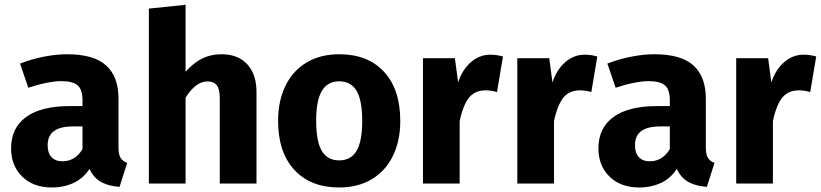

<svg xmlns="http://www.w3.org/2000/svg" viewBox="-20 -778 3480 814"><path d="M264.4 -548Q377.2 -548 429.8 -500.7Q482.4 -453.4 482.4 -359.8V-153Q482.4 -123.4 491 -109.1Q499.6 -94.8 519.2 -87.4L486.8 14.4Q433.6 10 401.7 -10.7Q369.8 -31.4 353 -77L329.8 -132V-351.6Q329.8 -398 309.4 -416Q289 -434 239.6 -434Q213.6 -434 176.7 -426.7Q139.8 -419.4 100 -406L65 -508.4Q114 -527.6 166.3 -537.8Q218.6 -548 264.4 -548ZM351.4 -328.2V-242H289.6Q235.2 -242 208.6 -222.2Q182 -202.4 182 -162.2Q182 -129.6 198.4 -111.9Q214.8 -94.2 244.8 -94.2Q276 -94.2 299.5 -111.5Q323 -128.8 337.6 -161.2L368.8 -77.8Q342.2 -28 298.5 -5.6Q254.8 16.8 199.8 16.8Q121.2 16.8 74.1 -29.3Q27 -75.4 27 -148.8Q27 -235.8 90.8 -282Q154.6 -328.2 274.6 -328.2Z M911.8 -360.8Q911.8 -401.2 898.7 -417Q885.6 -432.8 860.2 -432.8Q834.2 -432.8 811.2 -415.4Q788.2 -398 766.8 -364.2L746 -447.4Q782.6 -497.8 824.6 -522.9Q866.6 -548 919.8 -548Q988.8 -548 1028.1 -505.6Q1067.4 -463.2 1067.4 -387.6V0H911.8ZM611.2 0V-741.6L766.8 -757.6V0Z M1418.4 -548Q1539.6 -548 1608.3 -473.4Q1677 -398.8 1677 -265.2Q1677 -180.8 1645.7 -116.8Q1614.4 -52.8 1556 -18Q1497.6 16.8 1418 16.8Q1296.8 16.8 1227.9 -57.8Q1159 -132.4 1159 -266Q1159 -350.4 1190.3 -414.4Q1221.6 -478.4 1280 -513.2Q1338.4 -548 1418.4 -548ZM1418.4 -433.2Q1368.8 -433.2 1344.6 -392.8Q1320.4 -352.4 1320.4 -266Q1320.4 -178.2 1344.4 -138.1Q1368.4 -98 1418 -98Q1467.6 -98 1491.6 -138.4Q1515.6 -178.8 1515.6 -265.2Q1515.6 -353 1491.6 -393.1Q1467.6 -433.2 1418.4 -433.2Z M2059.2 -546.2Q2086 -546.2 2112.4 -538.4L2087 -387.8Q2061.2 -395 2039.2 -395Q1989.2 -395 1963.9 -358.1Q1938.6 -321.2 1924.4 -243.8L1917.8 -413Q1933.6 -474.4 1971.8 -510.3Q2010 -546.2 2059.2 -546.2ZM1908.6 -531.2 1924 -415.4 1928.8 -281.4V0H1773.2V-531.2Z M2459.2 -546.2Q2486 -546.2 2512.4 -538.4L2487 -387.8Q2461.2 -395 2439.2 -395Q2389.2 -395 2363.9 -358.1Q2338.6 -321.2 2324.4 -243.8L2317.8 -413Q2333.6 -474.4 2371.8 -510.3Q2410 -546.2 2459.2 -546.2ZM2308.6 -531.2 2324 -415.4 2328.8 -281.4V0H2173.2V-531.2Z M2754.4 -548Q2867.2 -548 2919.8 -500.7Q2972.4 -453.4 2972.4 -359.8V-153Q2972.4 -123.4 2981 -109.1Q2989.6 -94.8 3009.2 -87.4L2976.8 14.4Q2923.6 10 2891.7 -10.7Q2859.8 -31.4 2843 -77L2819.8 -132V-351.6Q2819.8 -398 2799.4 -416Q2779 -434 2729.6 -434Q2703.6 -434 2666.7 -426.7Q2629.8 -419.4 2590 -406L2555 -508.4Q2604 -527.6 2656.3 -537.8Q2708.6 -548 2754.4 -548ZM2841.4 -328.2V-242H2779.6Q2725.2 -242 2698.6 -222.2Q2672 -202.4 2672 -162.2Q2672 -129.6 2688.4 -111.9Q2704.8 -94.2 2734.8 -94.2Q2766 -94.2 2789.5 -111.5Q2813 -128.8 2827.6 -161.2L2858.8 -77.8Q2832.2 -28 2788.5 -5.6Q2744.8 16.8 2689.8 16.8Q2611.2 16.8 2564.1 -29.3Q2517 -75.4 2517 -148.8Q2517 -235.8 2580.8 -282Q2644.6 -328.2 2764.6 -328.2Z M3387.2 -546.2Q3414 -546.2 3440.4 -538.4L3415 -387.8Q3389.2 -395 3367.2 -395Q3317.2 -395 3291.9 -358.1Q3266.6 -321.2 3252.4 -243.8L3245.8 -413Q3261.6 -474.4 3299.8 -510.3Q3338 -546.2 3387.2 -546.2ZM3236.6 -531.2 3252 -415.4 3256.8 -281.4V0H3101.2V-531.2Z"/></svg>

Font: Firava
Style: Regular
Weight: 400
Designer: Carrois Corporate & Edenspiekermann AG
Foundry: Greg Finn Gibson
Version: Version 5.000